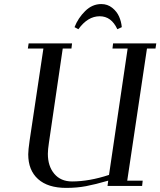

<svg xmlns="http://www.w3.org/2000/svg" viewBox="-20 -916 790 946"><path d="M117.2 -676.8 121.1 -702.1H335L332 -676.8H289.1L221.2 -213.9Q215.8 -178.2 215.8 -158.2Q215.8 -97.2 247.6 -59.6Q279.3 -22 335 -22Q419.4 -22 517.1 -54.2L608.9 -676.8H534.2L537.1 -702.1H750L746.1 -676.8H704.1L606.9 -25.9H683.1L680.2 0H509.8L513.2 -25.9Q449.2 -7.3 404.1 1.2Q358.9 9.8 306.2 9.8Q215.8 9.8 167.5 -33.7Q119.1 -77.1 119.1 -155.8Q119.1 -176.3 126 -224.1L193.8 -676.8ZM347.2 -782.2Q364.7 -827.1 399.7 -861.6Q434.6 -896 479 -896Q509.8 -896 532.7 -877.7Q555.7 -859.4 566.7 -834.5Q577.6 -809.6 580.1 -782.2L558.1 -772Q528.8 -835.9 471.2 -835.9Q412.1 -835.9 366.2 -772Z"/></svg>

Font: Dehuti
Style: Bold-Italic
Weight: 700
Version: Version 1.2